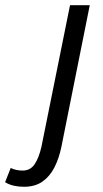

<svg xmlns="http://www.w3.org/2000/svg" viewBox="-142 -506 400 743"><path d="M-49 216.8Q-70 216.8 -88.3 212.7Q-106.6 208.6 -122.3 199.1L-100.6 144Q-89.6 149.4 -78.3 151.7Q-66.9 154 -53.9 154Q-24.9 154 -8.3 129.9Q8.3 105.8 18.3 62.3L129 -486H205.4L95.5 62.6Q86.3 107.3 68.4 142.2Q50.6 177.1 21.8 197Q-6.9 216.8 -49 216.8Z"/></svg>

Font: Source Sans 3
Style: Italic
Weight: 200
Italic angle: -11°
Designer: Paul D. Hunt
Foundry: Adobe
Version: Version 3.046;hotconv 1.0.118;makeotfexe 2.5.65603